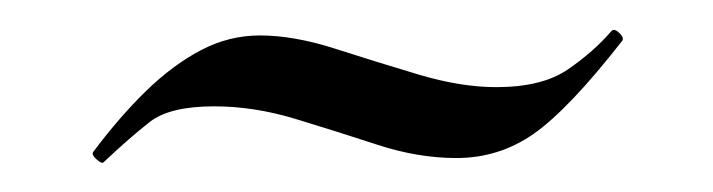

<svg xmlns="http://www.w3.org/2000/svg" viewBox="-20 -259 483 130"><path d="M50 -149Q49 -148 45.5 -151Q42 -154 43 -156Q61 -180 79 -197.5Q97 -215 116 -225Q135 -235 156 -235Q179 -235 207 -226Q235 -217 263.5 -208.5Q292 -200 316 -200Q347 -200 364.5 -212Q382 -224 394 -238Q396 -240 399.5 -236.5Q403 -233 401 -231Q365 -185 341.5 -168.5Q318 -152 289 -152Q263 -152 235.5 -161Q208 -170 180 -178.5Q152 -187 125 -187Q95 -187 81.5 -176.5Q68 -166 50 -149Z"/></svg>

Font: Cormorant Medium
Style: Italic
Weight: 500
Italic angle: -10°
Designer: Christian Thalmann (Catharsis Fonts)
Foundry: Catharsis Fonts
Version: Version 4.000